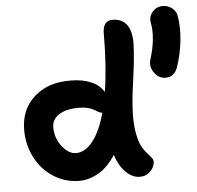

<svg xmlns="http://www.w3.org/2000/svg" viewBox="-55 -849 926 902"><g transform="rotate(-5 408.5 -398.0)"><path d="M729 -456.1Q697.3 -456.1 676.5 -485.4Q655.8 -514.6 665 -545.9Q697.3 -648.9 682.1 -721.2Q677.7 -749 696.8 -771Q715.8 -793 745.1 -793Q768.1 -793 786.4 -779.5Q804.7 -766.1 810.1 -746.1Q820.8 -689.9 814 -625.2Q807.1 -560.5 787.1 -502Q772 -456.1 729 -456.1ZM285.2 -8.8Q216.8 -8.8 161.6 -44.7Q106.4 -80.6 76.2 -139.9Q45.9 -199.2 45.9 -269Q45.9 -365.7 111.1 -424.3Q176.3 -482.9 282.2 -481.9Q339.8 -481.9 380.4 -464.1Q420.9 -446.3 439 -414.1Q458 -532.7 458 -687Q458 -749 503.9 -749Q550.3 -749 573 -716.1Q595.7 -683.1 592.8 -620.1Q590.3 -554.2 575.7 -452.4Q561 -350.6 561 -289.1Q561 -237.8 569.1 -200Q577.1 -162.1 588.6 -142.8Q600.1 -123.5 611.6 -110.6Q623 -97.7 631.1 -88.1Q639.2 -78.6 639.2 -68.8Q639.2 -44.4 618.9 -23.7Q598.6 -2.9 568.8 -2.9Q533.2 -2.9 502.4 -33.9Q471.7 -64.9 455.1 -116.2Q420.4 -61.5 375.5 -35.2Q330.6 -8.8 285.2 -8.8ZM183.1 -269Q183.1 -219.7 213.9 -179.9Q244.6 -140.1 279.8 -140.1Q322.8 -140.1 358.9 -185.8Q395 -231.4 418.9 -317.9Q410.2 -318.8 400.1 -324.2Q390.1 -329.6 381.1 -335.4Q372.1 -341.3 353.3 -346.2Q334.5 -351.1 310.1 -351.1Q250.5 -351.1 216.8 -329.1Q183.1 -307.1 183.1 -269Z"/></g></svg>

Font: Shantell Sans Irregular Bouncy
Style: Regular
Weight: 600
Designer: Stephen Nixon, Anya Danilova, Shantell Martin
Foundry: Arrow Type
Version: Version 1.006;[9816181b4]